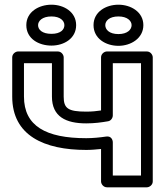

<svg xmlns="http://www.w3.org/2000/svg" viewBox="-20 -772 717 817"><path d="M347 -247C382 -247 411 -251 440 -256C452 -258 460 -270 460 -281V-503H580V-25H460V-166C460 -176 454 -194 432 -191C405 -187 375 -184 347 -184C175 -184 82 -236 82 -361V-503H201V-361C201 -275 261 -247 347 -247ZM347 -297C269 -297 251 -311 251 -361V-528C251 -539 241 -553 226 -553H57C46 -553 32 -543 32 -528V-361C32 -195 168 -134 347 -134C369 -134 389 -136 410 -138V0C410 11 420 25 435 25H605C616 25 630 15 630 0V-528C630 -539 620 -553 605 -553H435C424 -553 410 -543 410 -528V-302C391 -299 371 -297 347 -297ZM199 -628C159 -628 142 -646 142 -665C142 -683 160 -702 199 -702C237 -702 254 -683 254 -665C254 -646 238 -628 199 -628ZM199 -578C252 -578 304 -608 304 -665C304 -721 252 -752 199 -752C146 -752 92 -722 92 -665C92 -607 145 -578 199 -578ZM484 -627C445 -627 428 -646 428 -665C428 -683 445 -702 484 -702C522 -702 540 -683 540 -665C540 -646 522 -627 484 -627ZM484 -577C537 -577 590 -609 590 -665C590 -721 537 -752 484 -752C431 -752 378 -722 378 -665C378 -608 430 -577 484 -577Z"/></svg>

Font: Asimov
Style: XWidOu
Weight: 500
Designer: Google
Version: Version 2.000980; 2014